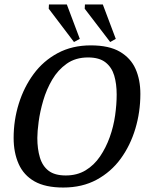

<svg xmlns="http://www.w3.org/2000/svg" viewBox="-20 -830 664 859"><path d="M263 9Q183 9 134.5 -18.5Q86 -46 63.5 -96.5Q41 -147 41 -213Q41 -292 64 -366Q87 -440 130.5 -499Q174 -558 238.5 -592.5Q303 -627 386 -627Q468 -627 516.5 -598.5Q565 -570 586.5 -521.5Q608 -473 608 -410Q608 -329 585.5 -254Q563 -179 520 -120Q477 -61 412.5 -26Q348 9 263 9ZM274 -45Q325 -45 363 -68Q401 -91 427.5 -130Q454 -169 471 -216.5Q488 -264 495 -313.5Q502 -363 502 -407Q502 -455 491 -492Q480 -529 452 -551Q424 -573 374 -573Q318 -573 278.5 -545Q239 -517 213.5 -473.5Q188 -430 173.5 -380.5Q159 -331 153 -286Q147 -241 147 -213Q147 -164 158.5 -125.5Q170 -87 197.5 -66Q225 -45 274 -45ZM473 -642 359 -791 360 -810H440L498 -656ZM311 -642 198 -791 199 -810H279L337 -656Z"/></svg>

Font: Manuale Medium
Style: Italic
Weight: 500
Italic angle: -11°
Version: Version 1.002